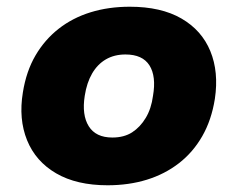

<svg xmlns="http://www.w3.org/2000/svg" viewBox="-20 -540 707 571"><path d="M300 11Q208 11 147 -24.5Q86 -60 60.5 -123Q35 -186 48 -265Q58 -328 85.5 -375Q113 -422 154.5 -454.5Q196 -487 249.5 -503.5Q303 -520 366 -520Q459 -520 519.5 -485Q580 -450 605.5 -388Q631 -326 619 -246Q609 -183 581.5 -135Q554 -87 512 -54.5Q470 -22 416.5 -5.5Q363 11 300 11ZM314 -131Q349 -131 373 -146.5Q397 -162 413.5 -189.5Q430 -217 435 -255Q445 -313 424.5 -345.5Q404 -378 353 -378Q320 -378 295 -363.5Q270 -349 254 -321.5Q238 -294 232 -255Q223 -198 244 -164.5Q265 -131 314 -131Z"/></svg>

Font: Nunito Sans 6pt Black
Style: Italic
Weight: 900
Italic angle: -9°
Version: Version 3.101;gftools[0.9.27]